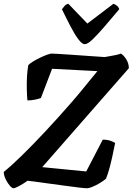

<svg xmlns="http://www.w3.org/2000/svg" viewBox="-30 -1003 706 1023"><path d="M42 0Q34 0 21.8 -14.2Q9.5 -28.5 -0.2 -49Q-10 -69.5 -10 -87Q30 -119 87.2 -175Q144.5 -231 212.5 -303.8Q280.5 -376.5 351.5 -458Q386.5 -498 422.5 -542.8Q458.5 -587.5 489 -624L247.5 -636.5L188 -481Q179 -477 158.5 -472.5Q138 -468 116 -468Q113.5 -494.5 112.8 -529Q112 -563.5 114 -597.5Q116 -631.5 121 -656.5Q130.5 -666 148 -676.5Q165.5 -687 185.5 -696.5Q205.5 -706 222 -711.8Q238.5 -717.5 245.5 -717.5Q253 -717.5 281 -715.8Q309 -714 347 -711.5Q385 -709 423.2 -706.2Q461.5 -703.5 490.5 -701.5Q519.5 -699.5 528 -699Q538.5 -701 555.2 -703.8Q572 -706.5 588.8 -710.2Q605.5 -714 614 -717.5Q628 -710 642.2 -687.8Q656.5 -665.5 656.5 -639.5L195 -112.5L429.5 -89.5L517.5 -259Q541 -259 558.2 -253Q575.5 -247 583.5 -241Q575.5 -200 567.2 -163.5Q559 -127 550.8 -98.2Q542.5 -69.5 534.5 -50.5Q521 -39 501.2 -27.2Q481.5 -15.5 463 -7.8Q444.5 0 433.5 0Q421.5 0 388.5 -4Q355.5 -8 313.2 -13.8Q271 -19.5 229 -25.2Q187 -31 156.5 -35.2Q126 -39.5 117 -40Q93 -23 71.2 -11.5Q49.5 0 42 0ZM421.5 -767.5Q407.5 -767.5 388.2 -792.8Q369 -818 346.8 -860.5Q324.5 -903 300 -953.5Q307.5 -963.5 314.2 -971.5Q321 -979.5 334 -983L435.5 -877.5L574.5 -983Q588 -978 595.8 -970.2Q603.5 -962.5 605.5 -954Q562.5 -903 526 -860.5Q489.5 -818 463 -792.8Q436.5 -767.5 421.5 -767.5Z"/></svg>

Font: Texturina Medium
Style: Italic
Weight: 500
Italic angle: -11°
Designer: Guillermo Torres Carreño
Foundry: Omnibus-Type
Version: Version 1.002